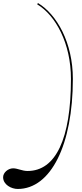

<svg xmlns="http://www.w3.org/2000/svg" viewBox="-200 -800 540 1265"><path d="M267.5 -280C267.5 114.5 167.5 326.5 -18.5 326.5C-54.5 326.5 -83.5 309 -113.5 309C-146.5 309 -179.5 337 -179.5 367.5C-179.5 417 -125 445 -83 445C134.5 445 280 155 280 -280C280 -518 175 -705 50 -780L45 -771.5C166 -699 267.5 -515.5 267.5 -280Z"/></svg>

Font: ZnikomitNo24
Style: Regular
Weight: 500
Designer: gluk
Foundry: gluk
Version: Version 0.55